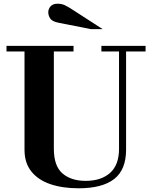

<svg xmlns="http://www.w3.org/2000/svg" viewBox="-20 -1001 814 1034"><path d="M403 13Q316 13 250.5 -9.5Q185 -32 148.5 -78Q112 -124 112 -194V-724H15V-754H376V-724H270V-200Q270 -107 316.5 -67Q363 -27 441.4 -27Q525 -27 573 -70Q621 -113 621 -200V-724H526V-754H764V-724H659V-195Q659 -87 595 -37Q531 13 403 13ZM470 -844 293 -879Q260 -886 250 -902Q240 -918 240 -935Q240 -953 252.5 -967Q265 -981 290 -981Q312 -981 329 -973Q346 -965 372 -948L533 -844Z"/></svg>

Font: Libre Bodoni
Style: Regular
Weight: 400
Designer: Pablo Impallari, Rodrigo Fuenzalida
Foundry: Impallari Type
Version: Version 2.005;gftools[0.9.23]